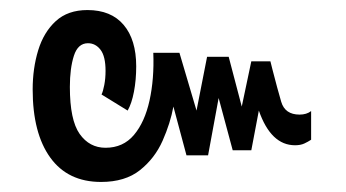

<svg xmlns="http://www.w3.org/2000/svg" viewBox="-20 -432 689 382"><path d="M181 -70Q115 -70 80 -118.5Q45 -167 45 -254Q45 -296 56 -332Q67 -368 91 -390Q115 -412 154 -412Q201 -412 226 -382.5Q251 -353 251 -300Q251 -273 246.5 -249.5Q242 -226 234 -212L182 -244Q185 -250 187.5 -263Q190 -276 190 -291Q190 -320 180 -333Q170 -346 155 -346Q135 -346 127 -321Q119 -296 119 -259Q119 -193 138.5 -165.5Q158 -138 190 -138Q225 -138 246.5 -163.5Q268 -189 277.5 -232Q287 -275 285 -327H337L371 -212L392 -319H435L461 -220L480 -310H518L522 -294Q532 -255 539.5 -229.5Q547 -204 576 -204Q590 -204 599 -211V-154Q593 -150 585.5 -146.5Q578 -143 567 -143Q519 -143 495 -212L480 -133H443L415 -237L394 -123H351L325 -220Q319 -187 303.5 -152Q288 -117 258.5 -93.5Q229 -70 181 -70Z"/></svg>

Font: Noto Sans Thai ExtCond
Style: Regular
Weight: 400
Width: 2
Designer: Monotype Design Team
Foundry: Monotype Imaging Inc.
Version: Version 2.002; ttfautohint (v1.8.4.7-5d5b)